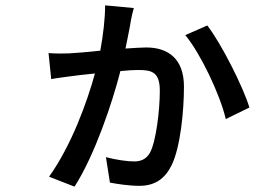

<svg xmlns="http://www.w3.org/2000/svg" viewBox="-20 -642 1040 716"><path d="M372 -622C372 -573 365 -513 354 -453C306 -448 262 -444 238 -443C212 -442 189 -442 161 -444L171 -347C191 -351 218 -354 239 -357C259 -360 295 -364 334 -368C305 -262 247 -101 163 17L258 54C333 -63 399 -259 429 -377C457 -380 481 -381 497 -381C549 -381 576 -371 576 -303C576 -232 562 -113 539 -72C524 -46 502 -40 480 -40C455 -40 412 -46 375 -56L390 39C417 44 460 51 500 51C559 51 596 23 620 -26C653 -93 666 -229 666 -319C666 -423 607 -465 525 -465C508 -465 480 -463 448 -461C456 -501 465 -544 468 -565C470 -577 474 -594 479 -612ZM671 -511C727 -444 801 -289 822 -198L910 -241C888 -316 804 -482 753 -547Z"/></svg>

Font: Source Han Sans KR Medium
Style: Regular
Weight: 500
Designer: Ryoko NISHIZUKA (kana & ideographs); Paul D. Hunt (Latin, Greek & Cyrillic); Wenlong ZHANG (bopomofo); Sandoll Communica
Foundry: Adobe Systems Incorporated
Version: Version 1.001;PS 1.001;hotconv 1.0.78;makeotf.lib2.5.61930